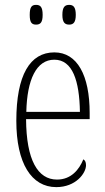

<svg xmlns="http://www.w3.org/2000/svg" viewBox="-20 -758 430 788"><path d="M264 -657C281 -657 291 -666 291 -697C291 -729 281 -738 264 -738C246 -738 236 -729 236 -697C236 -666 246 -657 264 -657ZM128 -657C146 -657 155 -666 155 -697C155 -729 146 -738 128 -738C110 -738 102 -729 102 -697C102 -666 110 -657 128 -657ZM211 10C291 10 333 -47 333 -80C333 -94 328 -101 322 -104C305 -62 272 -21 214 -21C135 -21 88 -101 87 -269H348V-294C348 -449 297 -543 203 -543C103 -543 47 -450 47 -262C47 -88 109 10 211 10ZM308 -299H88C91 -431 129 -513 203 -513C278 -513 306 -426 308 -299Z"/></svg>

Font: Noto Serif Georgian ExtraCondensed ExtraLight
Style: Regular
Weight: 200
Width: 2
Designer: Monotype Design Team, Akaki Razmadze
Foundry: Google LLC
Version: Version 2.003